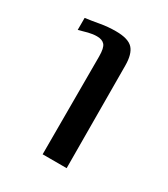

<svg xmlns="http://www.w3.org/2000/svg" viewBox="-87 -581 328 374"><g transform="rotate(30 77.5 -394.5)"><path d="M64 -255V-475Q64 -494 58.5 -500.5Q53 -507 41 -507Q32 -507 22 -504.5Q12 -502 2 -499V-526Q17 -528 33.5 -531Q50 -534 68 -534Q96 -534 106.5 -522.5Q117 -511 117 -485L118 -255Z"/></g></svg>

Font: Genos
Style: Regular
Weight: 400
Designer: Robert E. Leuschke
Foundry: Robert E. Leuschke
Version: Version 1.010